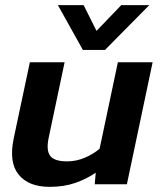

<svg xmlns="http://www.w3.org/2000/svg" viewBox="-20 -716 628 746"><path d="M302 -522 205 -696H305L355 -596L451 -696H560L388 -522ZM173 10Q91 10 52.5 -37.5Q14 -85 33 -177L96 -474H231L169 -180Q159 -132 175 -110.5Q191 -89 241 -89Q276 -89 309 -103Q342 -117 367 -138L438 -474H573L473 0H348L352 -45Q317 -21 273 -5.5Q229 10 173 10Z"/></svg>

Font: Kanit Medium
Style: Italic
Weight: 500
Italic angle: -12°
Designer: Katatrad Team
Foundry: CadsonDemak
Version: Version 2.000; ttfautohint (v1.8.3)